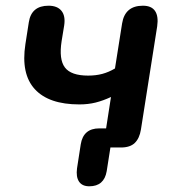

<svg xmlns="http://www.w3.org/2000/svg" viewBox="-20 -517 643 673"><path d="M293 136Q268 136 257 119.5Q246 103 250 73L263 -11Q272 -67 328 -67H361L346 -29L369 -177Q341 -164 315 -157.5Q289 -151 258 -151Q151 -151 102 -204.5Q53 -258 69 -362L81 -439Q90 -497 150 -497Q181 -497 195.5 -479Q210 -461 205 -428L196 -373Q186 -309 207.5 -280.5Q229 -252 289 -252Q316 -252 338.5 -258Q361 -264 383 -277L408 -435Q418 -497 481 -497Q511 -497 523.5 -478.5Q536 -460 531 -425L474 -63Q469 -32 452.5 -16Q436 0 404 0H358L373 -38L354 83Q345 136 293 136Z"/></svg>

Font: Nunito Variable Extra Light
Style: Italic
Weight: 200
Italic angle: -9°
Designer: Vernon Adams
Foundry: Vernon Adams
Version: Version 3.602